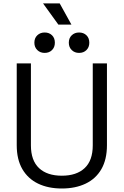

<svg xmlns="http://www.w3.org/2000/svg" viewBox="-20 -1062 706 1096"><path d="M75.5 -233.2V-700H156.5V-232.2Q156.5 -145.8 202.8 -102.4Q249 -59 333 -59Q417 -59 463.2 -102.4Q509.5 -145.8 509.5 -232.2V-700H590.5V-233.2Q590.5 -151.8 558.8 -96.6Q527 -41.5 468.9 -13.8Q410.8 14 333 14Q255.2 14 197.5 -13.8Q139.8 -41.5 107.6 -96.6Q75.5 -151.8 75.5 -233.2ZM372.8 -818.2Q372.8 -844.8 389.5 -860.6Q406.2 -876.5 431.2 -876.5Q457.2 -876.5 473.5 -860.6Q489.8 -844.8 489.8 -818.2Q489.8 -792.5 473.5 -776.2Q457.2 -760 431.2 -760Q406.2 -760 389.5 -776.2Q372.8 -792.5 372.8 -818.2ZM176.2 -818.2Q176.2 -844.8 193 -860.6Q209.8 -876.5 234.8 -876.5Q260.8 -876.5 277 -860.6Q293.2 -844.8 293.2 -818.2Q293.2 -792.5 277 -776.2Q260.8 -760 234.8 -760Q209.8 -760 193 -776.2Q176.2 -792.5 176.2 -818.2ZM313.2 -921.5 225.8 -1042.5H320.8L387.8 -921.5Z"/></svg>

Font: Space 7353
Style: Regular
Weight: 400
Designer: Christine Claussen + Ruben Lyon  (Space 7353)
Version: Version 1.000;FEAKit 1.0